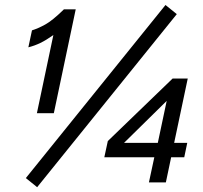

<svg xmlns="http://www.w3.org/2000/svg" viewBox="-20 -741 826 780"><path d="M129.9 -281.2 196.8 -598.6Q167 -577.6 143.8 -566.4Q120.6 -555.2 95.2 -548.8L109.9 -617.7Q133.8 -625 163.3 -641.1Q192.9 -657.2 239.7 -703.1H287.6L198.7 -281.2ZM130.9 19.5 85 -17.6 652.3 -720.7 698.2 -683.6ZM585 0 606.9 -102.1H403.8L418 -168L681.2 -421.9H742.7L687.5 -160.6H740.7L728.5 -102.1H675.3L653.8 0ZM483.9 -160.6H621.1L657.2 -331.1Z"/></svg>

Font: Schibsted Grotesk
Style: Italic
Weight: 400
Italic angle: -12°
Designer: Bakken & Baeck AS, Henrik Kongsvoll
Foundry: Schibsted ASA
Version: Version 1.100; ttfautohint (v1.8.4.7-5d5b);gftools[0.9.25]